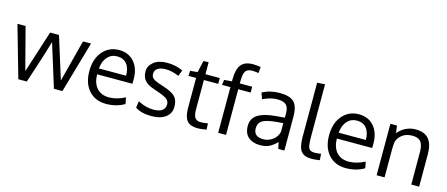

<svg xmlns="http://www.w3.org/2000/svg" viewBox="-49 -1336 4495 1929"><g transform="rotate(15 2198.5 -372.0)"><path d="M162.1 0 9.3 -535.6H93.8L208.5 -97.2Q232.4 -175.3 349.1 -535.6H441.4Q557.6 -167.5 578.1 -98.6L691.4 -535.6H774.9L620.6 0H532.2Q419.4 -360.4 392.6 -448.7Q363.8 -346.7 313 -192.1Q262.2 -37.6 250 0Z M916 -314.5H1198.7Q1198.7 -394 1162.8 -436.8Q1127 -479.5 1064.5 -479.5Q1002 -479.5 962.4 -435.3Q922.9 -391.1 916 -314.5ZM1281.7 -296.9 1281.2 -252.9H913.6Q915 -161.6 960.7 -110.6Q1006.3 -59.6 1087.4 -59.6Q1168.5 -59.6 1253.9 -104.5L1266.6 -38.6Q1185.1 11.2 1074.5 11.2Q963.9 11.2 896.7 -63Q829.6 -137.2 829.6 -263.9Q829.6 -390.6 894.5 -467.8Q960 -544.9 1062.5 -545.9Q1063.5 -545.9 1064.5 -546.4Q1166 -545.9 1224.1 -478Q1282.2 -410.2 1281.7 -296.9Z M1378.9 -30.8 1389.2 -99.6Q1470.7 -56.2 1549.3 -56.2Q1668.5 -56.2 1671.9 -140.1Q1671.9 -175.8 1646.5 -196.3Q1621.1 -216.8 1546.9 -242.2L1506.3 -256.3Q1436.5 -279.3 1406.2 -314.5Q1375.5 -350.1 1375.5 -408.2Q1375.5 -464.8 1425.8 -505.9Q1476.6 -546.9 1565.9 -546.9Q1655.3 -546.9 1730 -511.7L1706.1 -449.2Q1630.4 -480.5 1571.8 -480.5Q1513.2 -480.5 1484.1 -460.2Q1455.1 -439.9 1455.1 -406Q1455.1 -372.1 1476.1 -355.5Q1497.1 -338.9 1536.6 -325.2Q1576.2 -311.5 1600.6 -303.7Q1681.6 -277.3 1715.1 -241.7Q1748.5 -206.1 1748.5 -138.2Q1749 -70.3 1696.3 -29.3Q1644 11.7 1544.9 11.7Q1544.4 11.7 1543.9 11.7Q1444.3 11.7 1378.9 -30.8Z M2031.2 9.8Q1952.1 9.8 1918.9 -28.8Q1885.7 -67.4 1883.8 -153.3V-475.1H1804.2L1807.6 -528.8L1883.3 -535.6L1911.1 -658.2L1964.8 -660.2V-535.6H2113.8V-475.1H1964.8V-168Q1964.8 -106.9 1983.4 -82Q2002 -57.1 2046.9 -57.1Q2063 -57.1 2116.7 -64.9L2120.1 -0.5Q2062 9.8 2031.2 9.8Z M2240.7 0V-475.1H2153.8L2160.6 -528.8L2240.7 -535.6V-559.6Q2241.7 -663.1 2279.5 -709.7Q2317.4 -756.3 2401.9 -756.3Q2434.6 -756.3 2481.9 -749L2476.6 -685.1Q2433.1 -691.4 2410.6 -691.4Q2359.9 -691.4 2341.1 -662.1Q2322.3 -632.8 2322.3 -560.5V-535.6H2451.2V-475.1H2322.3V0Z M2593.3 -141.6Q2593.3 -54.7 2695.3 -54.7Q2746.6 -54.7 2790.8 -86.7Q2835 -118.7 2847.7 -172.9V-263.2Q2845.2 -263.2 2818.1 -260.7Q2791 -258.3 2782.7 -257.8Q2676.8 -248.5 2635 -223.1Q2593.3 -197.8 2593.3 -141.6ZM2556.2 -502.9Q2634.3 -546.9 2737.5 -546.9Q2840.8 -546.9 2885 -503.2Q2929.2 -459.5 2929.2 -354.5V0H2865.7Q2858.4 -31.2 2851.6 -67.4Q2807.1 -22.9 2768.1 -5.9Q2729 11.2 2676.3 11.2Q2601.1 11.2 2555.4 -28.1Q2509.8 -67.4 2509.8 -145.3Q2509.8 -223.1 2572 -262.7Q2634.3 -302.2 2751.5 -312Q2767.6 -313.5 2800 -316.2Q2832.5 -318.8 2848.6 -320.3V-367.7Q2848.6 -424.3 2822.3 -451.7Q2795.9 -479 2728 -479Q2660.2 -479 2579.6 -439.9Z M3213.9 9.8Q3135.7 9.8 3103.3 -32.2Q3070.8 -74.2 3070.8 -178.2V-743.7L3151.9 -748.5V-210.4Q3152.3 -113.3 3164.1 -89.4Q3175.8 -65.4 3200.2 -60.5Q3212.9 -57.6 3230.5 -57.6Q3248 -57.6 3293.9 -63.5L3298.3 1.5Q3248 9.8 3213.9 9.8Z M3409.7 -314.5H3692.4Q3692.4 -394 3656.5 -436.8Q3620.6 -479.5 3558.1 -479.5Q3495.6 -479.5 3456.1 -435.3Q3416.5 -391.1 3409.7 -314.5ZM3775.4 -296.9 3774.9 -252.9H3407.2Q3408.7 -161.6 3454.3 -110.6Q3500 -59.6 3581.1 -59.6Q3662.1 -59.6 3747.6 -104.5L3760.3 -38.6Q3678.7 11.2 3568.1 11.2Q3457.5 11.2 3390.4 -63Q3323.2 -137.2 3323.2 -263.9Q3323.2 -390.6 3388.2 -467.8Q3453.6 -544.9 3556.2 -545.9Q3557.1 -545.9 3558.1 -546.4Q3659.7 -545.9 3717.8 -478Q3775.9 -410.2 3775.4 -296.9Z M3888.7 0V-535.6H3957L3967.3 -459Q3999 -498.5 4046.6 -522.7Q4094.2 -546.9 4149.4 -546.9Q4242.2 -546.9 4286.6 -494.9Q4331.1 -442.9 4331.1 -335V0H4249.5Q4249.5 -322.3 4249 -345.2Q4247.1 -413.6 4221.4 -445.3Q4195.8 -477.1 4134.3 -477.1Q4072.8 -477.1 4030.8 -446.8Q3988.8 -416.5 3976.1 -368.2Q3971.2 -335.4 3971.2 -293V0Z"/></g></svg>

Font: Oxygen
Style: Normal
Weight: 400
Designer: Vernon Adams
Foundry: Vernon Adams
Version: Version Release 0.2.2 webfont; ttfautohint (v0.8.52-bc40) -l